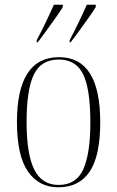

<svg xmlns="http://www.w3.org/2000/svg" viewBox="-20 -786 497 816"><path d="M228 10Q145 10 98.5 -57.5Q52 -125 52 -267Q52 -543 231 -543Q406 -543 406 -267Q406 -123 361 -56.5Q316 10 228 10ZM229 0Q304 0 334 -66.5Q364 -133 364 -267Q364 -407 333.5 -470Q303 -533 230 -533Q155 -533 124 -469.5Q93 -406 93 -267Q93 -131 125.5 -65.5Q158 0 229 0ZM136 -615Q157 -655 175.5 -693.5Q194 -732 209 -766H247V-756Q236 -738 217.5 -712Q199 -686 178.5 -657.5Q158 -629 140 -606H136ZM276 -615Q297 -655 315.5 -693.5Q334 -732 349 -766H387V-756Q376 -738 357.5 -712Q339 -686 318.5 -657.5Q298 -629 280 -606H276Z"/></svg>

Font: Noto Serif Display Condensed ExtraLight
Style: Regular
Weight: 200
Width: 3
Designer: Monotype Design Team
Foundry: Monotype Imaging Inc.
Version: Version 2.009